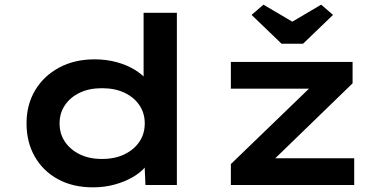

<svg xmlns="http://www.w3.org/2000/svg" viewBox="-20 -795 1630 825"><path d="M380 10Q293 10 229 -25Q165 -60 129.5 -122Q94 -184 94 -265Q94 -345 131 -407Q168 -469 234 -504.5Q300 -540 386 -540Q437 -540 481 -528Q525 -516 558.5 -495.5Q592 -475 611.5 -451Q631 -427 633 -402L597 -395V-740H740V0H605L599 -136L627 -128Q625 -103 605 -78.5Q585 -54 550.5 -34Q516 -14 472.5 -2Q429 10 380 10ZM418 -112Q474 -112 515 -132Q556 -152 579 -186Q602 -220 602 -265Q602 -309 579 -343Q556 -377 515 -396.5Q474 -416 418 -416Q363 -416 322.5 -396.5Q282 -377 259 -343Q236 -309 236 -265Q236 -220 259 -186Q282 -152 322.5 -132Q363 -112 418 -112ZM972 0V-90L1347 -452L1359 -414H972V-529H1495V-437L1131 -84L1116 -115H1502V0ZM1190 -607 1061 -731 1112 -775 1251 -693H1221L1360 -775L1411 -731L1282 -607Z"/></svg>

Font: Lexend Peta SemiBold
Style: Regular
Weight: 600
Designer: Bonnie Shaver-Troup, Thomas Jockin
Foundry: Lexend
Version: Version 1.007